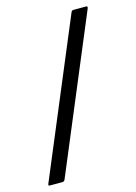

<svg xmlns="http://www.w3.org/2000/svg" viewBox="-126 -712 543 769"><g transform="rotate(-15 146.0 -327.5)"><path d="M-17 0Q-25 0 -20 -10L247 -648Q250 -655 257 -655H310Q317 -655 313 -645L46 -7Q42 0 36 0Z"/></g></svg>

Font: Sofia Sans Extra Condensed Medium
Style: Italic
Weight: 500
Italic angle: -9°
Version: Version 4.100